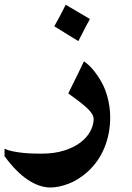

<svg xmlns="http://www.w3.org/2000/svg" viewBox="-65 -603 568 828"><path d="M322.8 -521Q314.5 -506.3 306.6 -491.2Q298.8 -476.1 291.5 -461.9Q287.1 -453.6 282.5 -444.3Q277.8 -435.1 272.9 -425.8Q261.2 -432.6 250.7 -439.2Q240.2 -445.8 229 -452.6Q214.4 -461.4 199.5 -470.9Q184.6 -480.5 168.9 -489.7Q177.2 -503.9 185.1 -518.3Q192.9 -532.7 199.7 -545.9Q203.6 -553.7 209 -564.2Q214.4 -574.7 218.3 -582.5ZM410.2 -96.7Q410.2 -27.3 385.7 33Q361.3 93.3 313.5 137.2Q272.5 173.8 229.7 189.7Q187 205.6 151.9 205.6Q106 205.6 55.9 172.9Q5.9 140.1 -45.4 70.8V38.6Q-29.3 45.9 -7.8 50Q13.7 54.2 35.6 56.4Q57.6 58.6 78.4 59.1Q99.1 59.6 113.8 59.6Q168.9 59.6 210.9 46.4Q252.9 33.2 281.2 12Q309.6 -9.3 324.2 -36.4Q338.9 -63.5 338.9 -90.8Q337.9 -112.3 309.1 -138.2Q280.3 -164.1 229.5 -200.2Q238.3 -218.3 246.8 -235.6Q255.4 -252.9 263.7 -269.5Q272 -286.6 280.3 -303.7Q288.6 -320.8 296.9 -338.4Q320.8 -322.8 343 -294.2Q365.2 -265.6 381.8 -231.4Q395.5 -201.2 402.8 -166.3Q410.2 -131.3 410.2 -96.7Z"/></svg>

Font: XB Khoramshahr
Style: Bold
Weight: 700
Designer: Behnam
Foundry: Irmug
Version: Version 8.005 2009